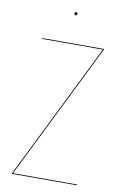

<svg xmlns="http://www.w3.org/2000/svg" viewBox="-92 -887 599 940"><g transform="rotate(10 207.0 -417.0)"><path d="M215.8 -826.7Q215.8 -818.8 208.5 -818.8Q201.2 -818.8 201.2 -826.7Q201.2 -834 208.5 -834Q215.8 -834 215.8 -826.7ZM373.5 -680.2V-676.3L41 -3.9H359.9L359.4 0H36.6V-3.9L369.1 -676.3H66.9V-680.2Z"/></g></svg>

Font: Fira Sans Compressed Four
Style: Regular
Weight: 100
Width: 1
Designer: Carrois Corporate & Edenspiekermann AG
Foundry: Carrois Corporate GbR & Edenspiekermann AG
Version: Version 4.203;PS 004.203;hotconv 1.0.88;makeotf.lib2.5.64775